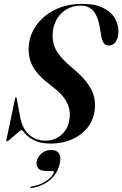

<svg xmlns="http://www.w3.org/2000/svg" viewBox="-20 -731 631 991"><path d="M243 10Q199.5 10 171.5 -0.5Q143.5 -11 127.2 -24.8Q111 -38.5 103 -49Q95 -59.5 91.5 -59.5Q87.5 -59.5 76.8 -50.5Q66 -41.5 53.2 -30.2Q40.5 -19 30 -10.2Q19.5 -1.5 17 -1.5Q14.5 -1.5 13.5 -3.5Q12.5 -5.5 13 -9L57.5 -221Q58.5 -225.5 59.5 -227.5Q60.5 -229.5 62 -229.5Q64 -229.5 65 -227.8Q66 -226 66.5 -222L82.5 -135Q93 -70 128.5 -37.5Q164 -5 214 -5Q248 -5 274 -19Q300 -33 316.8 -57.2Q333.5 -81.5 338 -113Q346 -159.5 325.8 -201.2Q305.5 -243 246.5 -287Q176 -339.5 149.8 -387Q123.5 -434.5 128.5 -494Q132.5 -551 167.5 -600.5Q202.5 -650 263.2 -680.5Q324 -711 405 -711Q472 -711 514 -689.5Q556 -668 574.8 -633.5Q593.5 -599 591 -560Q589 -530 575.5 -513Q562 -496 540 -496Q525 -496 516.2 -507.5Q507.5 -519 503 -543.5L494 -595.5Q483 -653.5 458.8 -677.8Q434.5 -702 396.5 -702Q356 -702 324.5 -683.2Q293 -664.5 274.5 -633.8Q256 -603 252.5 -566.5Q247.5 -514.5 269 -473.8Q290.5 -433 348 -385Q401 -341.5 429 -304Q457 -266.5 465.5 -231.2Q474 -196 468 -159.5Q461.5 -108 429.8 -69.8Q398 -31.5 349.5 -10.8Q301 10 243 10ZM219 151.5Q186.5 151.5 175.8 135.8Q165 120 170 99Q177 74 197.2 58.5Q217.5 43 244 43Q273 43 285 62Q297 81 287.5 117Q274.5 169 235.5 200Q196.5 231 142 239.5Q139.5 240 138 239.2Q136.5 238.5 136.5 236.5Q136.5 235 137.8 233.5Q139 232 141.5 231.5Q172.5 227.5 197.5 215Q222.5 202.5 238.2 187.5Q254 172.5 257.5 160Q259.5 151.5 251.5 151.5Z"/></svg>

Font: Fraunces 120pt SemiBold
Style: Italic
Weight: 600
Italic angle: -16°
Version: Version 1.000;[b76b70a41]